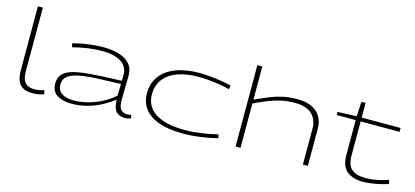

<svg xmlns="http://www.w3.org/2000/svg" viewBox="-62 -1208 3647 1686"><g transform="rotate(15 1762.0 -365.0)"><path d="M163 -740V-164Q163 -106 179 -77Q195 -48 220 -38Q245 -28 274 -28Q297 -28 320.5 -32.5Q344 -37 364 -43L371 -8Q349 0 322 5Q295 10 266 10Q226 10 192.5 -3.5Q159 -17 138.5 -54Q118 -91 118 -163V-740Z M440 -125Q440 -183 474 -216Q508 -249 577 -265Q646 -281 751 -287.5Q856 -294 999 -299L1000 -352Q1001 -426 940.5 -466.5Q880 -507 762 -507Q707 -507 640 -498Q573 -489 500 -470L493 -505Q561 -522 630 -532Q699 -542 762 -542Q846 -542 910 -523Q974 -504 1010 -462.5Q1046 -421 1045 -353L1041 -143Q1040 -74 1061.5 -50Q1083 -26 1120 -26Q1138 -26 1156 -33L1163 -2Q1135 10 1107 10Q1056 10 1028 -20.5Q1000 -51 998 -127Q956 -94 899 -62.5Q842 -31 772 -10.5Q702 10 621 10Q543 10 491.5 -21.5Q440 -53 440 -125ZM486 -130Q486 -75 526 -48.5Q566 -22 632 -22Q720 -22 817 -57Q914 -92 996 -162L999 -270Q879 -267 784 -262.5Q689 -258 622.5 -245Q556 -232 521 -205Q486 -178 486 -130Z M1240 -251Q1240 -344 1289.5 -409Q1339 -474 1429 -508Q1519 -542 1641 -542Q1686 -542 1737.5 -537Q1789 -532 1840 -524Q1891 -516 1933 -505L1927 -471Q1884 -482 1834 -490Q1784 -498 1733.5 -502.5Q1683 -507 1642 -507Q1533 -507 1453 -478Q1373 -449 1329 -392.5Q1285 -336 1285 -252Q1285 -140 1379 -82Q1473 -24 1645 -24Q1714 -24 1793 -35.5Q1872 -47 1941 -64L1948 -31Q1880 -13 1796.5 -1.5Q1713 10 1637 10Q1445 10 1342.5 -57.5Q1240 -125 1240 -251Z M2113 0V-740H2158V-438Q2223 -468 2280 -491.5Q2337 -515 2396.5 -528.5Q2456 -542 2528 -542Q2650 -542 2710 -486.5Q2770 -431 2770 -335V0H2725V-325Q2725 -407 2674.5 -456Q2624 -505 2517 -505Q2448 -505 2391 -492Q2334 -479 2278.5 -456.5Q2223 -434 2158 -403V0Z M3271 10Q3180 10 3126 -33.5Q3072 -77 3072 -181V-497H2899V-525L3072 -532L3079 -665H3117V-532H3471V-497H3117V-183Q3117 -104 3157 -66Q3197 -28 3284 -28Q3340 -28 3392 -39Q3444 -50 3492 -66L3500 -30Q3436 -10 3377 0Q3318 10 3271 10Z"/></g></svg>

Font: Georama ExtraExtended ExtraLight
Style: Regular
Weight: 200
Width: 8
Designer: Jean-Baptiste Levee
Foundry: Production Type
Version: Version 1.000